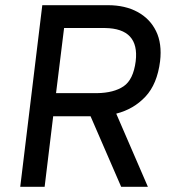

<svg xmlns="http://www.w3.org/2000/svg" viewBox="-20 -720 656 740"><path d="M143 -700H396Q462 -700 510 -674Q558 -648 581.5 -600Q605 -552 597 -484Q586 -396 540.5 -347.5Q495 -299 428 -282L550 0H447L329 -272H185L152 0H58ZM385 -612H227L196 -361H354Q419 -362 456.5 -387.5Q494 -413 503 -484Q518 -610 385 -612Z"/></svg>

Font: Haskoy Medium
Style: Italic
Weight: 500
Designer: Ertekin Erdin
Foundry: Ertekin Erdin
Version: Version 2.000; ttfautohint (v1.8.4.7-5d5b)